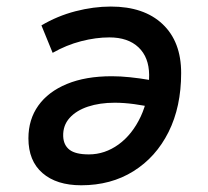

<svg xmlns="http://www.w3.org/2000/svg" viewBox="-20 -547 626 577"><path d="M224.1 9.8Q149.9 9.8 107.7 -26.9Q65.4 -63.5 65.4 -131.3Q65.4 -188 95.2 -229.7Q125 -271.5 181.2 -294.7Q237.3 -317.9 315.9 -317.9Q341.8 -317.9 370.4 -314.9Q398.9 -312 430.2 -306.6L450.2 -221.7Q415 -230 383.5 -234.1Q352.1 -238.3 324.7 -238.3Q279.8 -238.3 244.4 -226.6Q209 -214.8 189 -192.4Q168.9 -169.9 169.9 -137.7Q170.9 -110.8 189 -96.9Q207 -83 247.1 -83Q294.9 -83 336.2 -112.8Q377.4 -142.6 402.8 -196.5Q428.2 -250.5 428.2 -321.8Q427.7 -375 396.2 -404.8Q364.7 -434.6 308.6 -434.6Q268.1 -434.6 223.6 -423.1Q179.2 -411.6 138.2 -388.2L104.5 -470.7Q152.3 -499 206.8 -513.2Q261.2 -527.3 313 -527.3Q412.6 -527.3 468.5 -474.6Q524.4 -421.9 524.4 -327.6Q524.4 -226.1 486.6 -150.4Q448.7 -74.7 381.1 -32.5Q313.5 9.8 224.1 9.8Z"/></svg>

Font: Cascadia Mono NF
Style: Italic
Weight: 400
Italic angle: -10°
Monospace: yes
Designer: Aaron Bell
Foundry: Saja Typeworks
Version: Version 2404.023